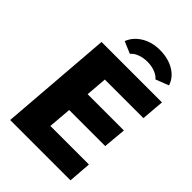

<svg xmlns="http://www.w3.org/2000/svg" viewBox="-266 -1032 1141 1141"><g transform="rotate(45 304.5 -462.0)"><path d="M273 -568 262 -434H567L554 -290H251L239 -144H563L552 0H45L101 -712H609L597 -568ZM567 -813 485 -781Q471 -799 442 -810.5Q413 -822 377 -822Q343 -822 314 -811Q285 -800 270 -781L195 -813Q213 -862 263 -893Q313 -924 380 -924Q450 -924 500.5 -894Q551 -864 567 -813Z"/></g></svg>

Font: Muli Black
Style: Italic
Weight: 900
Italic angle: -4.541°
Designer: Vernon Adams
Foundry: Vernon Adams
Version: Version 2.001